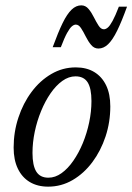

<svg xmlns="http://www.w3.org/2000/svg" viewBox="-20 -688 495 718"><path d="M263.5 -436Q303.5 -436 332.2 -418.8Q361 -401.5 376.8 -369Q392.5 -336.5 392.5 -290Q392.5 -231.5 374.8 -177.8Q357 -124 325.5 -81.8Q294 -39.5 251.8 -14.8Q209.5 10 160 10Q120.5 10 91.5 -7.2Q62.5 -24.5 46.8 -57.2Q31 -90 31 -136Q31 -194.5 48.8 -248.2Q66.5 -302 98 -344.2Q129.5 -386.5 171.8 -411.2Q214 -436 263.5 -436ZM161 -23.5Q186.5 -23.5 210.2 -40.5Q234 -57.5 254.2 -86.8Q274.5 -116 289.8 -153Q305 -190 313.5 -230.5Q322 -271 322 -310Q322 -357.5 307.8 -380Q293.5 -402.5 262.5 -402.5Q237 -402.5 213.2 -385.5Q189.5 -368.5 169.2 -339.2Q149 -310 133.8 -273Q118.5 -236 110 -195.5Q101.5 -155 101.5 -116Q101.5 -69 115.8 -46.2Q130 -23.5 161 -23.5ZM455 -663Q435 -607.5 418 -573Q401 -538.5 384.2 -522.5Q367.5 -506.5 348 -506.5Q332 -506.5 320.8 -520Q309.5 -533.5 300.8 -551.2Q292 -569 283.2 -582.5Q274.5 -596 263.5 -596Q256.5 -596 248.8 -589.5Q241 -583 231 -565Q221 -547 207.5 -511.5H177Q197.5 -567.5 214.2 -601.8Q231 -636 247.8 -652Q264.5 -668 284 -668Q300 -668 311.2 -654.5Q322.5 -641 331.2 -623.2Q340 -605.5 348.8 -592Q357.5 -578.5 368.5 -578.5Q375.5 -578.5 383.2 -585Q391 -591.5 401 -609.8Q411 -628 424.5 -663Z"/></svg>

Font: Newsreader 16pt
Style: Italic
Weight: 400
Italic angle: -17°
Designer: Hugues Gentile
Foundry: Production Type
Version: Version 1.003